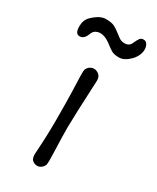

<svg xmlns="http://www.w3.org/2000/svg" viewBox="-159 -574 510 622"><g transform="rotate(30 95.5 -263.5)"><path d="M122.6 -335Q115.7 -191.4 115.7 -157.2Q115.7 -123 117.7 -73.7Q119.6 -24.4 117.2 -18.3Q114.7 -12.2 110.8 -8.3Q102.5 0 92.3 0Q82 0 73.7 -7.3Q65.4 -14.6 67.4 -37.1Q71.8 -98.1 71.8 -160.4Q71.8 -222.7 70.6 -262.2Q69.3 -301.8 68.6 -322Q67.9 -342.3 70.3 -347.9Q72.8 -353.5 77.1 -357.4Q85.4 -364.7 95.5 -364.7Q105.5 -364.7 114.3 -357.4Q123 -350.1 122.6 -335ZM-15.1 -460Q-15.1 -483.9 -0.5 -498Q25.9 -523.4 47.9 -523.4Q69.8 -523.4 80.6 -517.8Q91.3 -512.2 100.1 -505.1Q108.9 -498 117.7 -491.9Q126.5 -485.8 136.7 -485.4Q155.8 -484.4 162.6 -500Q169.4 -515.6 174.1 -521.2Q178.7 -526.9 187.5 -526.9Q196.3 -526.9 201.2 -518.8Q206.1 -510.7 206.1 -499.8Q206.1 -488.8 200.7 -477.3Q195.3 -465.8 186.5 -457Q166 -436.5 146.7 -436.5Q127.4 -436.5 117.9 -442.4Q108.4 -448.2 99.6 -455.1Q64 -483.9 39.1 -470.7Q30.3 -465.8 26.4 -454.1Q18.1 -432.1 1.5 -432.1Q-15.1 -432.1 -15.1 -460Z"/></g></svg>

Font: Pompiere 
Style: Regular
Weight: 400
Designer: Karolina Lach
Foundry: Sorkin Type Co.
Version: Version 1.002